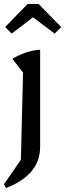

<svg xmlns="http://www.w3.org/2000/svg" viewBox="-21 -747 328 966"><path d="M9 199 -1 180 84 57 95 -382 41 -451Q73 -470 107.5 -482Q142 -494 181 -497V-10Q181 65 136 116.5Q91 168 9 199ZM173 -727 287 -611 254 -578 145 -660 38 -578 5 -611 118 -727Z"/></svg>

Font: Piazzolla 24pt Medium
Style: Regular
Weight: 500
Designer: Juan Pablo del Peral
Foundry: Huerta Tipografica
Version: Version 2.005